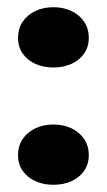

<svg xmlns="http://www.w3.org/2000/svg" viewBox="-20 -497 296 532"><path d="M128 -152Q156 -152 178 -141.5Q200 -131 213 -112Q226 -93 226 -67Q226 -42 213 -23.5Q200 -5 178 5Q156 15 128 15Q100 15 78 5Q56 -5 43 -23.5Q30 -42 30 -67Q30 -93 43 -112Q56 -131 78 -141.5Q100 -152 128 -152ZM128 -477Q156 -477 178 -466.5Q200 -456 213 -437Q226 -418 226 -392Q226 -367 213 -348.5Q200 -330 178 -320Q156 -310 128 -310Q100 -310 78 -320Q56 -330 43 -348.5Q30 -367 30 -392Q30 -418 43 -437Q56 -456 78 -466.5Q100 -477 128 -477Z"/></svg>

Font: Kalnia Thin
Style: Bold
Weight: 700
Version: Version 1.105